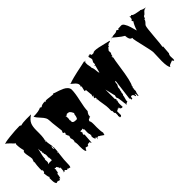

<svg xmlns="http://www.w3.org/2000/svg" viewBox="34 -1535 2403 2403"><g transform="rotate(-45 1235.5 -333.0)"><path d="M403.8 -559.1V-506.8Q403.8 -412.6 383.3 -371.1Q392.6 -371.1 392.6 -382.3V-386.2L401.4 -393.6Q393.6 -385.7 393.6 -366.9Q393.6 -348.1 400.6 -312Q407.7 -275.9 408.2 -269H398.9V-288.1Q390.1 -270.5 390.1 -251.5V-246.6L401.4 -232.9L399.4 -258.3H409.2V-254.4Q409.2 -212.9 397.9 -130.1Q386.7 -47.4 386.7 12Q386.7 71.3 371.6 73.2L364.3 65.4L352.5 67.4L344.7 56.6L323.2 65.9L324.7 64.5L303.2 44.4L285.2 57.6L273.4 56.6L283.7 44.4Q283.7 34.2 286.4 13.7Q289.1 -6.8 289.1 -17.6L280.3 -11.7L271.5 -22.5H279.3Q267.1 -38.6 258.3 -56.6L243.7 -53.7L232.4 -62.5L223.6 -44.4H232.4L233.4 -33.7L226.1 -35.2L226.6 -26.9Q226.6 -16.6 222.4 -1.5Q218.3 13.7 213.1 13.7Q208 13.7 206.1 5.9Q203.1 49.8 192.4 79.6L181.2 68.4V75.2Q181.2 83 175.8 86.9Q168.9 90.8 153.3 90.8L152.3 79.6Q138.2 84.5 115.7 87.9Q98.6 67.9 98.4 25.9Q98.1 -16.1 97.7 -22.5L105.5 -21.5L107.4 -33.7Q98.6 -36.1 94.5 -72Q90.3 -107.9 89.4 -111.3Q107.4 -111.3 107.4 -147.5V-156.2L97.7 -145.5L95.7 -183.1Q95.7 -206.1 99.4 -241.7Q103 -277.3 108.4 -293H99.6L116.7 -341.8Q116.7 -361.3 108.6 -400.4Q100.6 -439.5 100.6 -460.9Q100.6 -482.4 118.2 -492.2Q101.1 -547.4 100.6 -611.8L108.4 -623.5Q99.6 -627.4 61.3 -668.7Q22.9 -710 11.2 -710H8.3Q8.3 -722.7 113.3 -734.1Q218.3 -745.6 293.5 -745.6Q300.8 -745.6 314 -733.9Q350.6 -746.1 416 -746.1L498.5 -745.6Q438.5 -708 419.9 -662.6Q403.8 -624 403.8 -559.1ZM228.5 -235.8 229.5 -224.6H220.7L224.1 -187Q224.1 -168.9 214.8 -156.2L215.3 -145.5L224.1 -156.2H277.8L275.4 -202.1L270 -213.4L273.4 -235.8Q273.4 -281.2 261.7 -281.2L270 -293H261.7L269 -302.7H260.7L259.8 -314.9Q268.1 -314.9 268.1 -325.7H259.3L256.8 -380.4Q254.4 -362.3 241.5 -313.2Q228.5 -264.2 228.5 -235.8ZM400.4 -177.2 396 -179.2Q395 -179.2 395 -173.3V-165.5Q395 -166.5 402.3 -178.2Q401.4 -177.2 400.4 -177.2ZM374.5 75.7 369.6 73.2ZM322.3 67.4Q322.3 65.9 323.2 65.9Z M840.3 -16.6 839.4 -22.5Q839.4 -24.9 840.3 -25.9H848.1V-37.6H838.4L848.1 -48.8Q836.4 -52.2 836.4 -89.1Q836.4 -126 838.4 -138.7L828.1 -150.9V-168.9Q825.7 -159.7 811.3 -159.7Q796.9 -159.7 783.7 -161.1L793 -127L783.7 -116.2L781.7 -103L793 -93.8H793.9Q793.9 -71.3 788.8 -25.6Q783.7 20 783.7 42.5L774.4 30.8V18.6H757.3Q726.1 18.6 725.1 41Q719.2 40 706.1 35.4Q692.9 30.8 685.5 30.8L676.3 50.3V42.5L666.5 65.4Q645.5 65.4 645.5 -27.8L646.5 -70.3Q646.5 -104 636.7 -116.2H640.1Q646.5 -125 646.5 -143.3Q646.5 -161.6 636.7 -184.1L646.5 -218.3Q635.3 -232.9 626.5 -263.2L636.7 -274.4V-286.1L616.7 -296.9Q616.7 -314 622.1 -318.4Q627.4 -322.8 627.4 -332.5Q627.4 -342.3 617.7 -416.5Q607.9 -490.7 607.9 -523.2Q607.9 -555.7 593.8 -580.1Q579.6 -604.5 561.5 -623Q510.3 -676.8 500 -703.6Q595.2 -703.6 636.7 -726.6L656.2 -715.8Q677.7 -738.3 734.9 -738.3V-726.6Q750.5 -738.3 754.4 -738.3Q776.4 -738.3 815.4 -732.4Q854.5 -726.6 872.6 -726.6L876.5 -734.9Q881.8 -731 906 -723.6Q930.2 -716.3 957.8 -706.8Q985.4 -697.3 1013.2 -683.8Q1041 -670.4 1059.3 -649.2Q1077.6 -627.9 1077.6 -602.5Q1077.6 -543.5 1053 -435.8Q1028.3 -328.1 1028.3 -274.4Q995.6 -233.9 1001.5 -210.4Q1001.5 -205.6 1003.9 -202.1L994.6 -207L985.4 -194.8Q955.1 -194.8 955.1 -161.1Q966.3 -161.1 966.3 -98.1L965.3 -51.8Q965.3 20 975.1 53.2L965.3 86.9L916.5 53.2Q909.7 53.2 907.2 47.9Q904.8 42.5 897 42.5Q889.2 42.5 884.8 44.2Q880.4 45.9 878.9 48.1Q877.4 50.3 874 55.7Q870.6 61 867.2 65.4Q867.2 48.8 877.9 44.4Q877.9 43 860.8 29.3L857.4 30.8V47.4Q856.9 41.5 852.1 35.6Q838.4 19 838.4 -14.2Q840.3 -14.2 840.3 -16.6ZM793 -353.5 791.5 -327.6Q791.5 -296.9 844.2 -296.9H857.4Q867.7 -296.9 874.8 -319.6Q881.8 -342.3 881.8 -353.8Q881.8 -365.2 891.6 -376Q876 -410.6 862.5 -422.1Q849.1 -433.6 820.3 -433.6Q814.5 -433.6 811.3 -426.3Q808.1 -418.9 807.1 -418.9L802.2 -422.4H785.2Q788.1 -421.9 790.5 -417.7Q793 -413.6 793 -409.7V-365.2L783.7 -353.5ZM676.3 65.4Q675.3 62 675.3 56.9Q675.3 51.8 676.3 50.3ZM725.1 41 731.9 42.5H725.1Z M1209.5 -372.1 1199.7 -475.6H1179.7V-484.9Q1179.7 -492.7 1185.5 -511.5Q1191.4 -530.3 1191.4 -539.8Q1191.4 -549.3 1190.4 -553.2H1179.7L1190.4 -565.4V-576.2Q1190.4 -592.8 1178.2 -609.4Q1166 -626 1151.4 -636.7Q1112.3 -666.5 1111.3 -678.2L1122.1 -667.5Q1169.4 -689.9 1370.1 -730.5Q1434.6 -743.2 1437.5 -745.6V-734.9L1455.6 -745.6L1437.5 -723.6V-689Q1437.5 -680.2 1442.4 -662.1Q1447.3 -644 1447.3 -635Q1447.3 -626 1446.3 -621.6Q1456.5 -606.9 1459.5 -583.3Q1462.4 -559.6 1464.1 -538.8Q1465.8 -518.1 1473.1 -509.3L1500 -610.4H1491.2V-621.6L1500 -612.8Q1508.8 -624 1508.8 -638.2Q1508.8 -652.3 1507.8 -655.3L1525.9 -689Q1526.9 -692.4 1526.9 -699.7Q1526.9 -707 1521.5 -721.7Q1516.1 -736.3 1516.1 -741.2L1516.6 -745.6L1525.9 -757.3L1534.7 -745.6V-757.3H1552.2L1561.5 -734.9H1596.2Q1601.1 -746.1 1626.2 -746.1Q1651.4 -746.1 1689.5 -738.5Q1727.5 -731 1776.1 -718.3Q1824.7 -705.6 1846.7 -701.2L1836.9 -689H1817.9L1788.1 -667.5V-655.3H1775.4L1748.5 -621.6V-587.9H1752.9L1738.8 -565.4Q1738.8 -556.2 1735.8 -545.9L1731.4 -538.1L1729 -537.6Q1727.1 -543.5 1724.6 -543.5Q1722.2 -543.5 1720.2 -543L1729 -519.5Q1720.2 -485.8 1706.5 -387.7Q1672.4 -143.6 1640.1 -101.1L1645 -90.3L1631.8 -79.1L1640.1 -67.4H1631.8V-22.5Q1620.1 -5.9 1614.3 42.5L1605.5 34.2V0L1596.2 -11.2V11.7L1588.4 23.4Q1585.4 17.1 1582 7.3Q1578.6 -2.4 1576.9 -6.3Q1575.2 -10.3 1571.3 -14.6Q1564.5 -22.5 1543.5 -22.5Q1534.7 -9.8 1534.7 11.7H1516.6V-11.2H1507.8L1543.5 -293H1534.7Q1525.9 -280.8 1525.9 -248L1507.8 -214.8V-209Q1507.8 -180.2 1500 -168.9Q1500 -147.9 1491.2 -135.7V-112.8L1481.4 -101.1Q1481.4 -85.9 1472.7 -58.1Q1463.9 -30.3 1463.9 -22Q1463.9 -13.7 1464.8 -6.8Q1441.9 -2.9 1429.2 11.7H1423.3L1429.2 0Q1423.8 -15.1 1419.9 -66.2Q1416 -117.2 1402.8 -135.7L1402.3 -140.6Q1402.3 -150.9 1409.2 -172.4Q1405.8 -177.7 1393.1 -236.1Q1380.4 -294.4 1376 -307.6V-135.7H1385.3V-112.8H1376L1385.3 -101.1Q1374 -87.9 1374 -55.2Q1374 -22.5 1376 0H1356L1337.4 -11.2V-32.7L1327.1 -22.5L1317.4 -32.7V-30.8Q1317.4 -27.8 1315.4 -24.7Q1313.5 -21.5 1312.3 -21.5Q1311 -21.5 1309.1 -23.4L1287.6 -11.2V56.6L1277.8 68.4H1258.8V45.9H1257.3Q1253.4 45.9 1253.4 40Q1253.4 34.2 1257.3 34.2H1258.8V-11.2L1248 -22.5V-56.6L1239.3 -67.4L1240.2 -114.7Q1240.7 -145 1230 -204.3Q1219.2 -263.7 1219.2 -293H1209.5L1219.2 -305.2V-310.1Q1219.2 -321.3 1215.3 -324.5Q1211.4 -327.6 1199.7 -327.6Q1206.5 -352.5 1219.2 -361.3H1199.7Q1197.8 -363.3 1197.8 -365.2Q1197.8 -368.2 1200.4 -371.1Q1203.1 -374 1205.3 -374Q1207.5 -374 1209.5 -372.1Z M2126.5 -61 2131.3 -211.9Q2131.3 -239.3 2100.8 -367.2Q2070.3 -495.1 2070.3 -509.5Q2070.3 -523.9 2071.8 -526.9Q2047.4 -528.3 2036.6 -552.7Q2025.9 -577.1 2026.4 -607.9Q1988.8 -628.9 1945.8 -665.3Q1902.8 -701.7 1892.1 -710H1890.1L1892.1 -714.8L1901.9 -710Q1913.1 -717.3 1946.5 -717.8Q1980 -718.3 1990.7 -732.4H1999L2000 -734.9Q2011.2 -722.2 2026.4 -720.7V-732.4L2082.5 -734.9Q2104 -734.9 2120.6 -708Q2141.6 -673.8 2152.6 -635.7Q2163.6 -597.7 2168.7 -578.6Q2173.8 -559.6 2176.3 -551.8Q2203.6 -632.3 2228 -664.1L2216.8 -680.2L2219.7 -688Q2237.3 -688 2237.3 -744.6L2246.6 -732.4L2254.4 -731.4L2263.7 -741.2Q2267.1 -719.7 2343.3 -707.5Q2374 -702.6 2382.3 -697.8V-709Q2385.7 -697.8 2417.2 -687Q2448.7 -676.3 2463.9 -676.3Q2432.1 -674.3 2412.6 -655.3Q2404.8 -647 2397.9 -638.7Q2382.3 -619.6 2372.1 -619.6Q2359.9 -610.4 2358.4 -596.2L2352.1 -584.5L2343.3 -585.4Q2342.3 -563.5 2314.9 -537.1Q2303.7 -526.4 2299.3 -517.6Q2288.6 -496.6 2277.6 -354Q2266.6 -211.4 2259.3 -178.2H2268.1Q2268.1 -178.2 2259.3 -64.9Q2245.6 -50.3 2245.6 -20L2248 29.3L2238.8 47.4L2221.7 23.4Q2214.8 28.8 2195.8 34.7Q2176.8 40.5 2164.1 48.6Q2151.4 56.6 2151.4 70.8Q2126.5 41.5 2126.5 -61ZM1872.6 -697.8Q1881.8 -708 1886.2 -709Q1884.3 -707.5 1882.3 -704.1Q1877.4 -697.8 1872.6 -697.8ZM2026.4 -596.7V-595.2Q2025.9 -595.2 2017.1 -596.7ZM2352.1 -580.1V-574.2Q2351.6 -574.2 2351.6 -576.7ZM2352.1 -584.5Q2353 -584.5 2353 -582.8Q2353 -581.1 2352.1 -580.1ZM1890.1 -710Q1890.1 -709 1888.2 -709Q1889.6 -709 1890.1 -710Z"/></g></svg>

Font: Butcherman
Style: Regular
Weight: 400
Version: Version 001.004